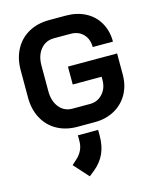

<svg xmlns="http://www.w3.org/2000/svg" viewBox="-148 -807 1008 1245"><g transform="rotate(-15 356.0 -184.5)"><path d="M42 -258V-442Q42 -521 74.5 -581.5Q107 -642 166.5 -675Q226 -708 304 -708H416Q491 -708 548 -678Q605 -648 636.5 -593Q668 -538 668 -466H532Q532 -520 500 -553Q468 -586 416 -586H304Q248 -586 214 -544.5Q180 -503 180 -436V-264Q180 -197 213.5 -155.5Q247 -114 302 -114H420Q471 -114 504.5 -151Q538 -188 538 -243V-265H344V-385H674V-243Q674 -170 642 -113Q610 -56 552 -24Q494 8 420 8H302Q225 8 166 -25Q107 -58 74.5 -118.5Q42 -179 42 -258ZM208 240 238 213Q291 166 291 101V62H427V101Q427 170 403.5 221Q380 272 331 312L297 339Z"/></g></svg>

Font: Stavian Bold
Style: Bold
Weight: 700
Version: Version 1.000; ttfautohint (v1.6)